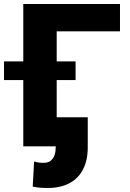

<svg xmlns="http://www.w3.org/2000/svg" viewBox="-62 -727 645 954"><path d="M534.2 -571.3H219.7V-421.9H313.5V-329.1H219.7V-144.5H374V4.9Q374 69.8 350.3 115.2Q326.7 160.6 282 183.8Q237.3 207 175.8 207Q153.8 207 136.7 205.6Q119.6 204.1 100.6 200.2L107.4 75.2Q119.6 79.1 129.9 80.6Q140.1 82 156.2 82Q184.1 82 199.5 62Q214.8 42 214.8 4.9V0H53.7V-329.1H-42V-421.9H53.7V-707H534.2Z"/></svg>

Font: Pretendard Std ExtraBold
Style: Regular
Weight: 800
Designer: Base glyphs from Inter by Rasmus Andersson; Hangeul glyphs from Noto Sans CJK(Source Han Sans) by Jang Soo-young and Kan
Foundry: Kil Hyung-jin
Version: Version 1.309